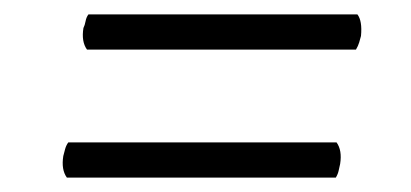

<svg xmlns="http://www.w3.org/2000/svg" viewBox="-20 -423 572 267"><path d="M101 -354Q93 -365 96 -384Q98 -388 99 -393.5Q100 -399 103 -403H477Q484 -394 482 -373Q481 -369 479.5 -364Q478 -359 475 -354ZM73 -176Q65 -187 68 -206Q69 -210 70.5 -215.5Q72 -221 75 -225H448Q456 -214 453 -195Q452 -191 451 -186Q450 -181 447 -176Z"/></svg>

Font: Petrona
Style: Italic
Weight: 400
Italic angle: -9°
Designer: Ringo R. Seeber
Foundry: Ringo R. Seeber
Version: Version 2.001; ttfautohint (v1.8.3)